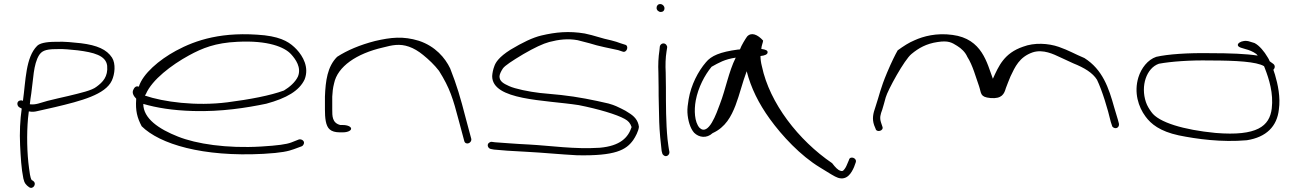

<svg xmlns="http://www.w3.org/2000/svg" viewBox="-20 -729 6349 946"><path d="M74 -201 87 -194C79 -138 76 -76 79 -14C82 46 85 101 95 150C100 174 109 183 123 193C142 207 163 177 144 163L136 158C128 145 126 119 123 99C113 26 111 -67 118 -146L122 -180H124C137 -177 151 -178 166 -182C181 -185 212 -192 250 -201C381 -232 499 -263 531 -332C546 -364 551 -415 532 -445C506 -485 459 -506 379 -516C337 -520 303 -525 254 -523C203 -523 175 -515 163 -503C106 -446 107 -332 93 -232C88 -235 84 -235 79 -234C61 -230 63 -209 74 -201ZM127 -216C129 -233 131 -251 134 -268C144 -335 144 -412 173 -458C185 -475 199 -487 256 -487C298 -489 325 -484 363 -481C441 -471 502 -456 508 -405C513 -351 486 -324 456 -302C433 -283 377 -271 316 -256C282 -248 249 -241 214 -232C178 -222 156 -212 130 -215C129 -215 128 -215 127 -216Z M637 -287C628 -270 641 -253 651 -243V-240C647 -183 656 -149 678 -107C767 -19 978 45 1278 29C1368 24 1401 16 1428 6L1466 -8C1471 -10 1474 -14 1476 -18C1484 -34 1466 -45 1453 -42L1415 -27C1391 -18 1349 -12 1266 -7C1097 3 947 -20 857 -56C763 -93 686 -145 686 -217C752 -198 829 -185 932 -182C1071 -178 1196 -198 1292 -218C1392 -245 1455 -282 1481 -338C1504 -397 1473 -452 1441 -486C1412 -516 1376 -544 1284 -555C1077 -576 945 -532 847 -479C764 -434 684 -366 664 -302C649 -308 641 -296 637 -287ZM694 -258 699 -266C729 -336 825 -409 911 -456C977 -492 1041 -518 1149 -523C1301 -531 1382 -497 1414 -462C1437 -437 1466 -396 1448 -352C1435 -324 1407 -300 1379 -283C1311 -258 1210 -239 1101 -225C945 -205 784 -227 694 -258Z M1581 -190C1581 -150 1584 -108 1605 -91C1615 -82 1632 -77 1653 -77H1670C1692 -77 1710 -85 1710 -95C1710 -105 1692 -113 1670 -113H1657C1616 -123 1617 -158 1617 -190V-253C1618 -274 1620 -295 1626 -318C1643 -401 1736 -465 1867 -495C1913 -507 1949 -515 1995 -499C2018 -491 2042 -477 2065 -458C2092 -436 2120 -410 2143 -380C2197 -294 2212 -243 2241 -133L2267 -36C2272 -11 2306 -23 2302 -45L2276 -142C2247 -254 2232 -305 2198 -392C2173 -444 2125 -501 2044 -528C1966 -552 1906 -545 1828 -527C1754 -508 1690 -481 1641 -449C1593 -401 1584 -331 1581 -253Z M2390 -26C2377 -17 2384 2 2398 5L2414 8C2442 11 2508 16 2576 19C2655 23 2744 32 2823 36C3012 40 3065 10 3100 -39C3111 -55 3126 -83 3128 -104C3124 -138 3103 -158 3078 -173C3068 -180 3056 -187 3041 -194C3026 -201 3011 -210 2978 -219C2905 -236 2827 -252 2744 -261L2640 -271C2588 -277 2518 -291 2488 -305C2459 -318 2441 -329 2441 -353C2442 -364 2448 -377 2458 -392C2468 -406 2503 -429 2558 -462C2613 -494 2656 -514 2686 -522C2732 -534 2777 -540 2826 -531L2884 -516C2930 -501 2986 -491 3026 -482L3047 -475C3069 -466 3081 -505 3059 -509L3037 -516C3024 -521 3012 -525 2992 -530C2943 -540 2910 -554 2861 -564C2783 -577 2719 -571 2647 -554C2605 -544 2555 -520 2495 -484C2438 -448 2422 -421 2416 -404C2409 -386 2406 -369 2405 -354C2405 -234 2664 -237 2832 -211C2928 -192 3019 -165 3058 -143C3076 -133 3085 -123 3092 -103C3075 -51 3036 -10 2935 -1C2810 7 2695 -11 2586 -17C2520 -20 2451 -26 2419 -28L2404 -30C2399 -31 2394 -29 2390 -26Z M3215 -690C3215 -679 3225 -670 3236 -670C3247 -670 3254 -677 3254 -688C3254 -699 3244 -709 3233 -709C3222 -709 3215 -701 3215 -690ZM3224 -370C3224 -347 3225 -324 3225 -298C3225 -272 3225 -245 3226 -216L3228 -128C3229 -88 3236 -15 3240 15L3243 26C3244 31 3247 34 3251 37C3264 47 3281 33 3278 18L3276 8C3275 1 3272 -16 3269 -43C3261 -123 3261 -214 3261 -298C3261 -324 3260 -348 3260 -371C3258 -408 3259 -445 3264 -475L3267 -494C3268 -499 3266 -504 3263 -508C3253 -521 3234 -515 3231 -500L3229 -480C3224 -448 3222 -410 3224 -370Z M3367 -175C3369 -136 3381 -96 3400 -75C3424 -51 3462 -46 3491 -73C3555 -102 3583 -156 3604 -210C3625 -265 3638 -323 3659 -378C3680 -296 3718 -219 3773 -143C3833 -60 3924 38 4020 96C4066 124 4091 141 4109 147C4153 161 4175 124 4188 94L4196 72C4205 49 4167 37 4163 59L4154 80C4149 93 4143 103 4136 110C4133 114 4127 115 4120 112C4109 109 4096 96 4080 75C3914 -38 3772 -221 3734 -402C3729 -421 3727 -438 3727 -453C3748 -455 3762 -461 3762 -471C3763 -480 3753 -485 3731 -488C3732 -505 3739 -518 3740 -529C3713 -559 3682 -572 3661 -549C3653 -538 3632 -504 3626 -486C3625 -485 3618 -485 3617 -485C3527 -473 3484 -454 3458 -422C3420 -378 3385 -311 3373 -240C3369 -216 3366 -194 3367 -175ZM3408 -234C3420 -298 3452 -359 3486 -400C3522 -420 3550 -437 3605 -445C3570 -375 3556 -291 3527 -216C3511 -173 3471 -55 3426 -100C3402 -128 3399 -185 3408 -234Z M4287 -112 4294 -95C4298 -74 4338 -84 4327 -107L4321 -125C4313 -149 4318 -165 4327 -189C4332 -206 4338 -226 4344 -249C4354 -285 4436 -435 4471 -463C4506 -492 4544 -514 4600 -522C4652 -530 4669 -520 4696 -503C4717 -490 4736 -472 4746 -449C4773 -407 4788 -348 4804 -304C4816 -268 4808 -251 4860 -246C4917 -241 4928 -267 4936 -295C4942 -313 4951 -332 4959 -353C4981 -399 5002 -448 5068 -471C5120 -488 5173 -461 5203 -447L5268 -417C5323 -395 5364 -370 5385 -336C5411 -282 5438 -192 5453 -128L5459 -110C5460 -105 5463 -102 5467 -100C5482 -92 5496 -104 5493 -120L5488 -139C5484 -151 5478 -171 5470 -199C5443 -296 5413 -386 5323 -443C5277 -462 5246 -481 5197 -498C5145 -516 5076 -520 5021 -499C4927 -467 4901 -404 4872 -341C4843 -417 4820 -538 4673 -557C4594 -568 4529 -550 4487 -531C4458 -519 4432 -502 4403 -481C4391 -460 4373 -424 4351 -372C4317 -291 4314 -264 4293 -201C4282 -170 4276 -144 4287 -112Z M5589 -348C5566 -273 5589 -202 5624 -155C5651 -118 5695 -82 5788 -62C5876 -44 5999 -27 6123 -38C6220 -53 6272 -107 6281 -189C6290 -249 6276 -314 6262 -361L6254 -385C6262 -393 6264 -406 6254 -414L6236 -427C6233 -435 6229 -442 6225 -448C6210 -474 6185 -505 6161 -517L6138 -524C6099 -538 6055 -507 6094 -494L6117 -487C6133 -483 6154 -475 6170 -463C6172 -461 6174 -458 6177 -455C6120 -464 6038 -467 5944 -467C5832 -469 5734 -462 5677 -449C5635 -435 5603 -393 5589 -348ZM5626 -226C5599 -306 5629 -394 5690 -415C5749 -426 5845 -433 5941 -431C6072 -431 6171 -425 6208 -403L6212 -393C6233 -339 6255 -269 6246 -194C6235 -108 6175 -57 5969 -74C5813 -89 5688 -126 5653 -177C5642 -192 5632 -208 5626 -226Z"/></svg>

Font: Stray Cat
Style: UltExt
Weight: 400
Version: Version 1.0